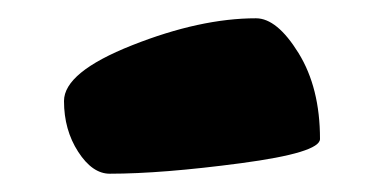

<svg xmlns="http://www.w3.org/2000/svg" viewBox="-20 -800 420 210"><path d="M260 -780Q283 -780 306.5 -742Q330 -704 330 -648Q330 -633 243.5 -621.5Q157 -610 100 -610Q81 -610 65.5 -634Q50 -658 50 -689.5Q50 -721 124.5 -750.5Q199 -780 260 -780Z"/></svg>

Font: Titan One
Style: Regular
Weight: 400
Designer: Rodrigo Fuenzalida
Foundry: Rodrigo Fuenzalida
Version: Version 1.001